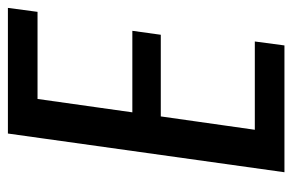

<svg xmlns="http://www.w3.org/2000/svg" viewBox="-147 -593 740 486"><g transform="rotate(-90 223.0 -350.0)"><path d="M115 -75H361L351 0H30L128 -700H446L436 -625H193L224 -685L176 -345L159 -385H388L378 -313H149L177 -353L129 -15Z"/></g></svg>

Font: Pathway Extreme Condensed Medium
Style: Italic
Weight: 500
Width: 3
Italic angle: -8°
Version: Version 1.001;gftools[0.9.26]